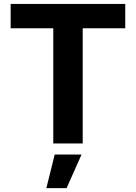

<svg xmlns="http://www.w3.org/2000/svg" viewBox="-20 -748 709 1001"><path d="M35.5 -600.8V-727.5H633V-600.8H411.2V0H257.7V-600.8ZM221.6 233 265.3 57.6H405.2L327.1 233Z"/></svg>

Font: GitLab Sans
Style: Regular
Weight: 400
Designer: Rasmus Andersson
Foundry: Modifications by GitLab B.V., manufactured by rsms
Version: Version 4.000;git-c8fb6b7